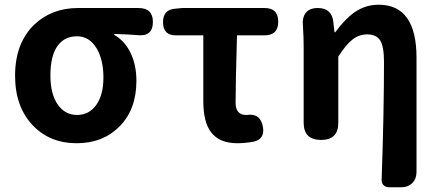

<svg xmlns="http://www.w3.org/2000/svg" viewBox="-20 -594 1861 815"><path d="M305 14Q193 14 121 -60Q44 -139 44 -273Q44 -411 126 -490Q200 -560 312 -560H470H549H568Q629 -560 629 -501Q629 -437 562 -445Q527 -448 465 -450V-446Q510 -420 534.5 -369Q559 -318 559 -251Q559 -129 487 -57Q417 14 305 14ZM307 -106Q358 -106 388.5 -148.5Q419 -191 419 -265.5Q419 -340 390 -389Q359 -440 307 -440Q254 -440 225 -400Q194 -358 194 -273Q194 -195 225 -150.5Q256 -106 307 -106Z M988 14Q910 14 875 -34Q843 -77 843 -164V-304V-444H726Q672 -444 672 -500Q672 -553 723 -557L754 -560H957H1103Q1161 -560 1161 -502Q1161 -444 1103 -444H986Q980 -236 980 -158Q980 -106 1025 -106Q1026 -106 1027 -106Q1085 -115 1096 -56Q1105 -4 1058 7Q1021 14 988 14Z M1633 201Q1617 201 1608 192Q1599 183 1600 167Q1610 -116 1610 -331Q1610 -396 1594 -422Q1578 -448 1538 -448Q1504 -448 1476 -426Q1449 -405 1416 -354V-73Q1416 0 1343 0Q1269 0 1269 -73V-393Q1269 -434 1266 -483Q1262 -519 1278 -539.5Q1294 -560 1329 -560Q1389 -560 1395 -500L1400 -457H1403Q1445 -514 1485 -542Q1532 -574 1587 -574Q1748 -574 1748 -349V-74V136Q1748 165 1730 183Q1712 201 1683 201H1673Z"/></svg>

Font: GenSenRounded2 TW B
Style: Regular
Weight: 700
Version: Version 2.000;PS 2;hotconv 16.6.51;makeotf.lib2.5.65220 DEVE